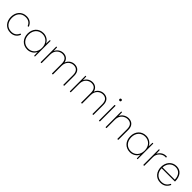

<svg xmlns="http://www.w3.org/2000/svg" viewBox="515 -2571 4455 4455"><g transform="rotate(45 2742.0 -344.0)"><path d="M501 -124 487 -129C482 -132 479 -129 477 -125C446 -51 388 -8 298 -8C151 -8 80 -120 80 -247C80 -372 149 -485 298 -485C384 -485 442 -447 472 -374C474 -369 476 -367 482 -369L496 -373C502 -375 503 -378 501 -384C467 -470 398 -517 298 -517C147 -517 47 -404 47 -247C47 -89 146 24 298 24C396 24 469 -22 505 -113C507 -118 506 -122 501 -124Z M1068 -498 1063 -382C1031 -463 944 -517 851 -517C696 -517 596 -403 596 -247C596 -90 696 24 851 24C944 24 1031 -30 1063 -111L1068 5C1068 11 1071 13 1077 13H1086C1091 13 1094 10 1094 5V-498C1094 -503 1091 -506 1086 -506H1077C1071 -506 1068 -504 1068 -498ZM849 -8C719 -8 629 -103 629 -247C629 -390 719 -485 849 -485C978 -485 1068 -390 1068 -247C1068 -103 978 -8 849 -8Z M1311 -386 1306 -498C1306 -504 1303 -506 1298 -506H1288C1283 -506 1280 -503 1280 -498V5C1280 10 1283 13 1288 13H1303C1308 13 1311 10 1311 5V-272C1311 -421 1417 -485 1502 -485C1603 -485 1651 -423 1651 -309V5C1651 10 1654 13 1660 13H1674C1680 13 1683 10 1683 5V-272C1683 -421 1788 -485 1874 -485C1974 -485 2023 -423 2023 -309V5C2023 10 2026 13 2031 13H2046C2051 13 2054 10 2054 5V-324C2054 -444 1986 -517 1876 -517C1795 -517 1710 -470 1678 -377C1660 -465 1595 -517 1505 -517C1428 -517 1346 -473 1311 -386Z M2268 -386 2263 -498C2263 -504 2260 -506 2255 -506H2245C2240 -506 2237 -503 2237 -498V5C2237 10 2240 13 2245 13H2260C2265 13 2268 10 2268 5V-272C2268 -421 2374 -485 2459 -485C2560 -485 2608 -423 2608 -309V5C2608 10 2611 13 2617 13H2631C2637 13 2640 10 2640 5V-272C2640 -421 2745 -485 2831 -485C2931 -485 2980 -423 2980 -309V5C2980 10 2983 13 2988 13H3003C3008 13 3011 10 3011 5V-324C3011 -444 2943 -517 2833 -517C2752 -517 2667 -470 2635 -377C2617 -465 2552 -517 2462 -517C2385 -517 2303 -473 2268 -386Z M3178 -681C3178 -662 3192 -650 3210 -650C3228 -650 3241 -662 3241 -681C3241 -699 3228 -712 3210 -712C3192 -712 3178 -699 3178 -681ZM3194 -498V5C3194 10 3197 13 3202 13H3217C3222 13 3225 10 3225 5V-498C3225 -503 3222 -506 3217 -506H3202C3197 -506 3194 -503 3194 -498Z M3441 -385 3437 -498C3437 -504 3434 -506 3429 -506H3419C3414 -506 3411 -503 3411 -498V5C3411 10 3414 13 3419 13H3434C3439 13 3442 10 3442 5V-272C3442 -421 3559 -485 3643 -485C3748 -485 3797 -423 3797 -309V5C3797 10 3800 13 3805 13H3820C3825 13 3829 10 3829 5V-324C3829 -444 3760 -517 3646 -517C3568 -517 3477 -472 3441 -385Z M4437 -498 4432 -382C4400 -463 4313 -517 4220 -517C4065 -517 3965 -403 3965 -247C3965 -90 4065 24 4220 24C4313 24 4400 -30 4432 -111L4437 5C4437 11 4440 13 4446 13H4455C4460 13 4463 10 4463 5V-498C4463 -503 4460 -506 4455 -506H4446C4440 -506 4437 -504 4437 -498ZM4218 -8C4088 -8 3998 -103 3998 -247C3998 -390 4088 -485 4218 -485C4347 -485 4437 -390 4437 -247C4437 -103 4347 -8 4218 -8Z M4680 -383 4675 -498C4675 -504 4672 -506 4667 -506H4657C4652 -506 4649 -503 4649 -498V5C4649 10 4652 13 4657 13H4672C4677 13 4680 11 4680 5V-282C4680 -388 4773 -482 4874 -482C4884 -482 4889 -482 4896 -481C4901 -480 4904 -483 4904 -489V-504C4904 -509 4902 -511 4897 -512C4891 -513 4886 -513 4877 -513C4790 -513 4720 -463 4680 -383Z M5429 -125 5418 -129C5413 -132 5409 -130 5407 -125C5372 -51 5315 -8 5217 -8C5094 -8 5010 -98 5005 -235H5435C5440 -235 5443 -238 5443 -243C5442 -403 5365 -517 5218 -517C5072 -517 4972 -402 4972 -247C4972 -91 5068 24 5217 24C5322 24 5393 -23 5435 -115C5437 -119 5435 -123 5429 -125ZM5408 -264H5005C5013 -398 5099 -485 5218 -485C5338 -485 5407 -392 5408 -264Z"/></g></svg>

Font: LINE Seed JP_OTF Thin
Style: Regular
Weight: 250
Designer: LY Corporation & Fontrix & Fontworks
Version: Version 1.007